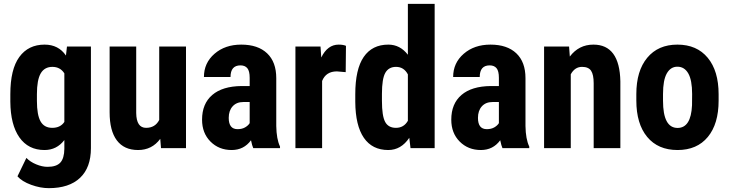

<svg xmlns="http://www.w3.org/2000/svg" viewBox="-20 -770 3791 998"><path d="M33.7 -280.3Q33.7 -410.2 80.6 -474.1Q127.4 -538.1 211.9 -538.1Q283.7 -538.1 322.8 -481.4L328.1 -528.3H452.6V0Q452.6 101.1 396 154.5Q339.4 208 233.4 208Q189.9 208 142.1 190.7Q94.2 173.3 70.8 146.5L117.2 50.8Q136.7 71.3 168 84.2Q199.2 97.2 227.1 97.2Q273.4 97.2 293.7 75Q314 52.7 314.5 3.4V-42Q274.9 9.8 211.4 9.8Q127 9.8 80.8 -55.9Q34.7 -121.6 33.7 -241.2ZM171.9 -245.6Q171.9 -172.4 190.9 -138.9Q210 -105.5 251.5 -105.5Q293.9 -105.5 314.5 -136.2V-388.7Q293 -422.4 252.4 -422.4Q211.4 -422.4 191.7 -388.7Q171.9 -355 171.9 -280.3Z M813 -48.3Q770 9.8 697.8 9.8Q625 9.8 587.4 -40.3Q549.8 -90.3 549.8 -186V-528.3H688V-182.6Q689 -105.5 739.3 -105.5Q786.6 -105.5 807.6 -146.5V-528.3H946.8V0H816.9Z M1296.4 0Q1290.5 -12.2 1284.7 -41Q1247.6 9.8 1184.1 9.8Q1117.7 9.8 1074 -34.2Q1030.3 -78.1 1030.3 -147.9Q1030.3 -231 1083.3 -276.4Q1136.2 -321.8 1235.8 -322.8H1277.8V-365.2Q1277.8 -400.9 1265.6 -415.5Q1253.4 -430.2 1230 -430.2Q1178.2 -430.2 1178.2 -369.6H1040Q1040 -442.9 1095 -490.5Q1149.9 -538.1 1233.9 -538.1Q1320.8 -538.1 1368.4 -492.9Q1416 -447.8 1416 -363.8V-115.2Q1417 -46.9 1435.5 -8.3V0ZM1214.8 -98.6Q1237.8 -98.6 1253.9 -107.9Q1270 -117.2 1277.8 -129.9V-239.7H1244.6Q1209.5 -239.7 1189.2 -217.3Q1168.9 -194.8 1168.9 -157.2Q1168.9 -98.6 1214.8 -98.6Z M1776.9 -395 1731 -398.9Q1674.3 -398.9 1654.3 -349.1V0H1515.6V-528.3H1646L1649.9 -471.2Q1682.6 -538.1 1740.2 -538.1Q1763.7 -538.1 1778.3 -531.7Z M1826.7 -280.3Q1826.7 -410.2 1870.6 -474.1Q1914.6 -538.1 1998.5 -538.1Q2059.6 -538.1 2100.1 -485.4V-750H2239.3V0H2113.8L2107.4 -53.7Q2064.9 9.8 1998 9.8Q1915 9.8 1871.3 -53.7Q1827.6 -117.2 1826.7 -240.2ZM1965.3 -245.6Q1965.3 -167.5 1981.9 -136.5Q1998.5 -105.5 2038.1 -105.5Q2079.1 -105.5 2100.1 -142.1V-383.3Q2079.6 -422.4 2038.6 -422.4Q2000.5 -422.4 1982.9 -391.6Q1965.3 -360.8 1965.3 -282.2Z M2591.8 0Q2585.9 -12.2 2580.1 -41Q2543 9.8 2479.5 9.8Q2413.1 9.8 2369.4 -34.2Q2325.7 -78.1 2325.7 -147.9Q2325.7 -231 2378.7 -276.4Q2431.6 -321.8 2531.2 -322.8H2573.2V-365.2Q2573.2 -400.9 2561 -415.5Q2548.8 -430.2 2525.4 -430.2Q2473.6 -430.2 2473.6 -369.6H2335.4Q2335.4 -442.9 2390.4 -490.5Q2445.3 -538.1 2529.3 -538.1Q2616.2 -538.1 2663.8 -492.9Q2711.4 -447.8 2711.4 -363.8V-115.2Q2712.4 -46.9 2731 -8.3V0ZM2510.3 -98.6Q2533.2 -98.6 2549.3 -107.9Q2565.4 -117.2 2573.2 -129.9V-239.7H2540Q2504.9 -239.7 2484.6 -217.3Q2464.4 -194.8 2464.4 -157.2Q2464.4 -98.6 2510.3 -98.6Z M2938 -528.3 2941.9 -476.1Q2988.8 -538.1 3064.5 -538.1Q3200.7 -538.1 3204.6 -347.2V0H3065.9V-336.9Q3065.9 -381.8 3052.5 -402.1Q3039.1 -422.4 3005.4 -422.4Q2967.8 -422.4 2946.8 -383.8V0H2808.1V-528.3Z M3287.6 -281.2Q3287.6 -401.4 3344.2 -469.7Q3400.9 -538.1 3501 -538.1Q3602.1 -538.1 3658.7 -469.7Q3715.3 -401.4 3715.3 -280.3V-246.6Q3715.3 -126 3659.2 -58.1Q3603 9.8 3502 9.8Q3400.4 9.8 3344 -58.3Q3287.6 -126.5 3287.6 -247.6ZM3426.3 -246.6Q3426.3 -105 3502 -105Q3571.8 -105 3577.1 -223.1L3577.6 -281.2Q3577.6 -353.5 3557.6 -388.4Q3537.6 -423.3 3501 -423.3Q3465.8 -423.3 3446 -388.4Q3426.3 -353.5 3426.3 -281.2Z"/></svg>

Font: Roboto Condensed
Style: Bold
Weight: 700
Designer: Google
Version: Version 2.134; 2016